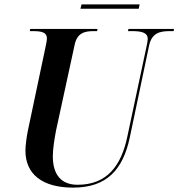

<svg xmlns="http://www.w3.org/2000/svg" viewBox="-20 -846 814 876"><path d="M347 -806H613L617 -826H352ZM314 10C468 10 541 -73 572 -218L660 -637C672 -696 710 -704 754 -704H772L774 -714H566L564 -704H581C623 -704 654 -699 654 -668C654 -662 652 -648 649 -636L561 -223C533 -88 467 -3 334 -3C260 -3 221 -48 221 -133C221 -168 229 -215 236 -252L320 -639C331 -696 366 -704 407 -704H423L425 -714H118L116 -704H130C169 -704 194 -699 194 -671C194 -662 191 -646 187 -628L108 -254C102 -227 96 -182 96 -159C96 -51 173 10 314 10Z"/></svg>

Font: Noto Serif Display SemiCondensed SemiBold
Style: Italic
Weight: 600
Width: 4
Italic angle: -12°
Designer: Monotype Design Team
Foundry: Monotype Imaging Inc.
Version: Version 2.009